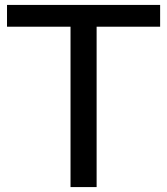

<svg xmlns="http://www.w3.org/2000/svg" viewBox="-20 -760 679 780"><path d="M266.5 0V-651.5H8.5V-740H630.5V-651.5H372.5V0Z"/></svg>

Font: Encode Sans Semi Expanded Medium
Style: Regular
Weight: 500
Width: 6
Designer: Multiple Designers
Foundry: Impallari Type
Version: Version 3.000; ttfautohint (v1.8.3) -l 8 -r 50 -G 200 -x 14 